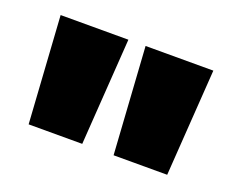

<svg xmlns="http://www.w3.org/2000/svg" viewBox="-58 -751 546 446"><g transform="rotate(20 215.0 -528.0)"><path d="M194 -659.5 176 -395.5H43.5L26.5 -659.5ZM404 -659.5 386 -395.5H253.5L236.5 -659.5Z"/></g></svg>

Font: Anek Malayalam Medium ExtraBold
Style: Regular
Weight: 800
Version: Version 1.003